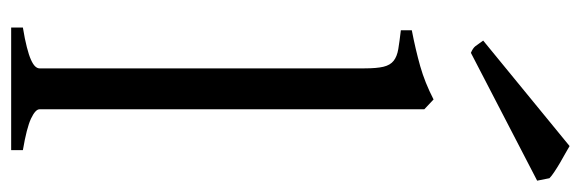

<svg xmlns="http://www.w3.org/2000/svg" viewBox="-368 -672 1040 344"><g transform="rotate(90 152.0 -500.0)"><path d="M29.3 0V-21Q50.3 -24.4 64.5 -28.1Q78.6 -31.7 86.9 -35.4Q95.2 -39.1 98.9 -43Q102.5 -46.9 102.5 -50.8V-632.8Q102.5 -654.8 99.6 -667Q96.7 -679.2 88.9 -685.3Q81.1 -691.4 67.9 -693.6Q54.7 -695.8 34.2 -698.2V-717.8Q69.3 -724.6 98.6 -732.9Q127.9 -741.2 158.2 -756.8L175.8 -740.2V-50.8Q175.8 -43.5 192.4 -35.6Q209 -27.8 249 -21V0ZM74.7 -823.7Q66.4 -827.1 62.7 -831.8Q59.1 -836.4 52.7 -845.7L241.7 -1000.5Q246.6 -997.6 254.9 -992.9Q263.2 -988.3 272 -983.2Q280.8 -978 288.1 -973.1Q295.4 -968.3 299.3 -964.4L303.7 -942.4Z"/></g></svg>

Font: Gentium Plus Phon
Style: Regular
Weight: 400
Designer: J. Victor Gaultney, Annie Olsen, Iska Routamaa, Becca Hirsbrunner
Foundry: SIL International
Version: Version 5.000